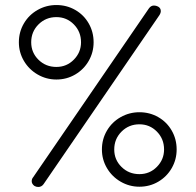

<svg xmlns="http://www.w3.org/2000/svg" viewBox="-20 -732 777 763"><path d="M55 -564Q55 -605 75 -639Q95 -673 129.5 -692.5Q164 -712 204 -712Q245 -712 279 -692.5Q313 -673 332.5 -639Q352 -605 352 -564Q352 -524 332.5 -490Q313 -456 279 -436Q245 -416 204 -416Q164 -416 129.5 -436Q95 -456 75 -490Q55 -524 55 -564ZM106 -12Q106 -21 112 -28L572 -699Q580 -710 592 -710Q600 -710 608 -706Q619 -700 619 -688Q619 -680 613 -671L153 0Q145 11 132 11Q124 11 117 7Q106 -1 106 -12ZM302 -564Q302 -606 273.5 -635Q245 -664 204 -664Q162 -664 133 -635Q104 -606 104 -564Q104 -523 133 -494.5Q162 -466 204 -466Q245 -466 273.5 -495Q302 -524 302 -564ZM385 -138Q385 -179 405 -213Q425 -247 459.5 -266.5Q494 -286 534 -286Q575 -286 609 -266.5Q643 -247 662.5 -213Q682 -179 682 -138Q682 -98 662.5 -64Q643 -30 609 -10Q575 10 534 10Q494 10 459.5 -10Q425 -30 405 -64Q385 -98 385 -138ZM632 -138Q632 -180 603.5 -209Q575 -238 534 -238Q492 -238 463 -209Q434 -180 434 -138Q434 -97 463 -68.5Q492 -40 534 -40Q575 -40 603.5 -69Q632 -98 632 -138Z"/></svg>

Font: Kodchasan ExtraLight
Style: Regular
Weight: 275
Version: Version 1.000; ttfautohint (v1.6)